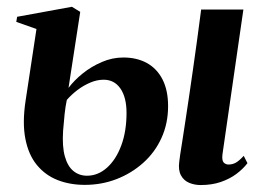

<svg xmlns="http://www.w3.org/2000/svg" viewBox="-20 -534 769 566"><path d="M571.5 11.5Q553.5 11.5 537.8 5Q522 -1.5 513.5 -17Q505 -32.5 508.5 -58Q509 -63 511.2 -78.5Q513.5 -94 517.5 -118.5Q521.5 -143 526.2 -175.2Q531 -207.5 536.8 -245.8Q542.5 -284 548.5 -326.5Q554.5 -369 560.8 -414.2Q567 -459.5 573 -506H697.5L636 -80.5Q633.5 -61.5 639.2 -55.2Q645 -49 653.5 -49Q665 -49 674.8 -54.2Q684.5 -59.5 698.5 -74.5L709.5 -53Q696.5 -36 676.8 -21.2Q657 -6.5 630.8 2.5Q604.5 11.5 571.5 11.5ZM230 11Q186 11 149.8 -3.2Q113.5 -17.5 88.8 -47.5Q64 -77.5 54.8 -124.8Q45.5 -172 55.5 -237.5L87.5 -448.5L28 -469.5L30.5 -484.5L192 -514L216.5 -499L182 -275Q199 -297.5 224.2 -317.8Q249.5 -338 280.2 -351.2Q311 -364.5 343.5 -364.5Q383.5 -364.5 413 -348.2Q442.5 -332 459 -300Q475.5 -268 475.5 -221Q475.5 -170 456 -127.2Q436.5 -84.5 402 -53.8Q367.5 -23 323.5 -6Q279.5 11 230 11ZM236.5 -16Q269 -16 295.5 -39.8Q322 -63.5 337.5 -105.2Q353 -147 353 -201Q353 -247 335 -273Q317 -299 285.5 -299Q266 -299 246 -290.5Q226 -282 208.2 -268.5Q190.5 -255 177 -239.5Q173 -221 170.5 -198Q168 -175 166 -148.5Q163 -102 171.2 -72.8Q179.5 -43.5 196.5 -29.8Q213.5 -16 236.5 -16Z"/></svg>

Font: Merriweather 144pt SemiBold
Style: Italic
Weight: 600
Italic angle: -7.8°
Version: Version 2.101